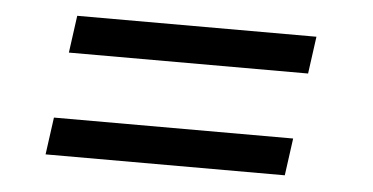

<svg xmlns="http://www.w3.org/2000/svg" viewBox="-32 -550 728 375"><g transform="rotate(5 331.5 -362.5)"><path d="M78 -298 68 -225H537L547 -298ZM106 -500 96 -427H565L575 -500Z"/></g></svg>

Font: Cantarell
Style: Oblique
Weight: 400
Italic angle: -8°
Designer: Dave Crossland
Version: Version 0.024